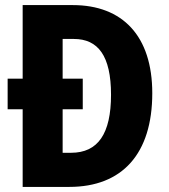

<svg xmlns="http://www.w3.org/2000/svg" viewBox="-20 -785 664 754"><path d="M266 -765H69V-476H10V-356H69V-51H252C460 -51 578 -181 578 -419C578 -644 461 -765 266 -765ZM270 -632C365 -632 416 -566 416 -413C416 -260 365 -185 259 -185H226V-356H305V-476H226V-632Z"/></svg>

Font: Noto Sans Tamil UI Condensed ExtraBold
Style: Regular
Weight: 800
Width: 3
Designer: Jelle Bosma - Monotype Design Team
Foundry: Monotype Imaging Inc.
Version: Version 2.004